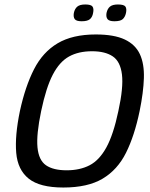

<svg xmlns="http://www.w3.org/2000/svg" viewBox="-20 -831 671 858"><path d="M69 -335Q93 -445 132 -521.5Q171 -598 237.5 -637.5Q304 -677 408 -677Q490 -677 537.5 -654.5Q585 -632 605 -589Q625 -546 623 -482Q621 -418 604 -335Q581 -224 543 -148Q505 -72 438.5 -32.5Q372 7 263 7Q158 7 108.5 -32.5Q59 -72 52.5 -148Q46 -224 69 -335ZM164 -335Q142 -230 147.5 -172.5Q153 -115 185.5 -92.5Q218 -70 278 -70Q337 -70 380.5 -92.5Q424 -115 455.5 -172.5Q487 -230 509 -335Q532 -440 525 -498Q518 -556 484 -579Q450 -602 391 -602Q331 -602 288.5 -578.5Q246 -555 216 -497.5Q186 -440 164 -335ZM396 -773Q393 -755 382 -745.5Q371 -736 345 -736Q321 -736 314 -745.5Q307 -755 310 -773Q314 -792 325.5 -801.5Q337 -811 361 -811Q387 -811 393.5 -801.5Q400 -792 396 -773ZM543 -773Q539 -755 528.5 -745.5Q518 -736 491 -736Q468 -736 460.5 -745.5Q453 -755 456 -773Q460 -792 471.5 -801.5Q483 -811 507 -811Q534 -811 540.5 -801.5Q547 -792 543 -773Z"/></svg>

Font: Glory Medium
Style: Italic
Weight: 500
Italic angle: -12°
Version: Version 1.011